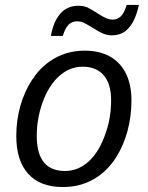

<svg xmlns="http://www.w3.org/2000/svg" viewBox="-20 -753 602 783"><path d="M46.4 -198.2Q46.4 -261.7 62.7 -320.1Q79.1 -378.4 109.6 -425.5Q140.1 -472.7 181.6 -502Q245.1 -546.4 325.2 -546.4Q385.7 -546.4 428.5 -522.5Q471.2 -498.5 493.7 -452.9Q516.1 -407.2 516.1 -343.8Q516.1 -278.8 500 -219Q483.9 -159.2 453.6 -111.6Q423.3 -64 381.8 -34.7Q319.3 9.8 236.3 9.8Q144 9.8 95.2 -43.9Q46.4 -97.7 46.4 -198.2ZM410.6 -209.5Q433.1 -271 433.1 -345.7Q433.1 -410.6 403.1 -445.8Q373 -481 317.4 -481Q264.2 -481 221.4 -442.9Q178.7 -404.8 153.8 -335.9Q129.9 -269.5 129.9 -198.7Q129.9 -55.7 245.1 -55.7Q299.8 -55.7 343 -95.9Q386.2 -136.2 410.6 -209.5ZM299.8 -729.5Q319.8 -729.5 336.9 -722.7Q350.6 -716.3 388.7 -691.9Q418 -672.9 439 -672.9Q459.5 -672.9 473.4 -687Q487.3 -701.2 496.6 -732.9H546.4Q531.2 -662.6 498.5 -632.3Q474.6 -608.9 435.5 -608.9Q418 -608.9 400.6 -616Q383.3 -623 363.8 -636.2L349.1 -645Q330.1 -656.7 319.3 -661.4Q308.6 -666 294.4 -666Q273.4 -666 259.3 -651.9Q245.1 -637.7 236.3 -606.4H187.5Q198.2 -666.5 226.6 -698Q254.9 -729.5 299.8 -729.5Z"/></svg>

Font: Viking Open Sans
Style: Italic
Weight: 400
Italic angle: -12°
Foundry: Ascender Corporation
Version: Version 2.000